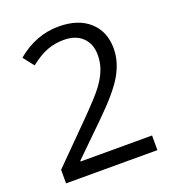

<svg xmlns="http://www.w3.org/2000/svg" viewBox="-132 -826 836 927"><g transform="rotate(-20 286.0 -362.0)"><path d="M518.1 0H48.8V-69.8L236.8 -258.8Q322.8 -345.7 350.1 -382.8Q377.4 -419.9 391.1 -455.1Q404.8 -490.2 404.8 -530.8Q404.8 -587.9 370.1 -621.3Q335.4 -654.8 273.9 -654.8Q229.5 -654.8 189.7 -640.1Q149.9 -625.5 101.1 -586.9L58.1 -642.1Q156.7 -724.1 272.9 -724.1Q373.5 -724.1 430.7 -672.6Q487.8 -621.1 487.8 -534.2Q487.8 -466.3 449.7 -399.9Q411.6 -333.5 307.1 -231.9L150.9 -79.1V-75.2H518.1Z"/></g></svg>

Font: f01836669
Style: Regular
Weight: 400
Foundry: Ascender Corporation
Version: Version 1.10